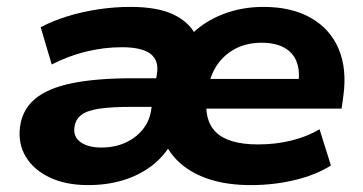

<svg xmlns="http://www.w3.org/2000/svg" viewBox="-20 -526 1053 557"><path d="M236 11Q171 11 124.5 -11Q78 -33 55 -71Q32 -109 38 -157Q44 -207 81 -238.5Q118 -270 188.5 -284.5Q259 -299 366 -299H454L442 -216H362Q306 -216 270 -211Q234 -206 216.5 -193Q199 -180 196 -157Q192 -129 214 -113.5Q236 -98 274 -98Q312 -98 342.5 -111.5Q373 -125 393 -149Q413 -173 418 -204L435 -310Q442 -350 417 -369.5Q392 -389 333 -389Q282 -389 230.5 -376.5Q179 -364 130 -339L98 -447Q134 -466 176.5 -479Q219 -492 265.5 -499Q312 -506 358 -506Q436 -506 482 -484.5Q528 -463 548 -424H533Q571 -463 626 -484.5Q681 -506 744 -506Q826 -506 882 -474Q938 -442 962.5 -384Q987 -326 976 -247L971 -211H550L563 -297H866L845 -280Q851 -318 841 -345.5Q831 -373 805 -387.5Q779 -402 739 -402Q696 -402 663.5 -385Q631 -368 610.5 -338.5Q590 -309 584 -269L581 -249Q570 -179 606 -143Q642 -107 729 -107Q780 -107 826 -118.5Q872 -130 907 -151L940 -46Q898 -19 836.5 -4Q775 11 708 11Q643 11 593.5 -4Q544 -19 510 -46.5Q476 -74 458 -112H478Q456 -72 419.5 -44.5Q383 -17 336.5 -3Q290 11 236 11Z"/></svg>

Font: Nunito Sans 10pt SemiExpanded ExtraBold
Style: Italic
Weight: 800
Width: 6
Italic angle: -9°
Designer: Vernon Adams
Foundry: Vernon Adams
Version: Version 3.101;gftools[0.9.27]